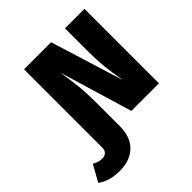

<svg xmlns="http://www.w3.org/2000/svg" viewBox="-380 -869 1269 1269"><g transform="rotate(-45 255.0 -234.5)"><path d="M608 -696V0H350L198 -508L201 -486Q212 -413 218.5 -352.5Q225 -292 225 -216V16Q225 119 168.5 173Q112 227 16 227Q-79 227 -141 182L-77 67Q-55 78 -41.5 82.5Q-28 87 -9 87Q16 87 29.5 73.5Q43 60 43 34V-696H296L454 -186L451 -207Q439 -276 432.5 -335.5Q426 -395 426 -473V-696Z"/></g></svg>

Font: Fira Sans Black
Style: Regular
Weight: 900
Designer: Carrois Corporate & Edenspiekermann AG
Foundry: Carrois Corporate GbR & Edenspiekermann AG
Version: Version 4.203